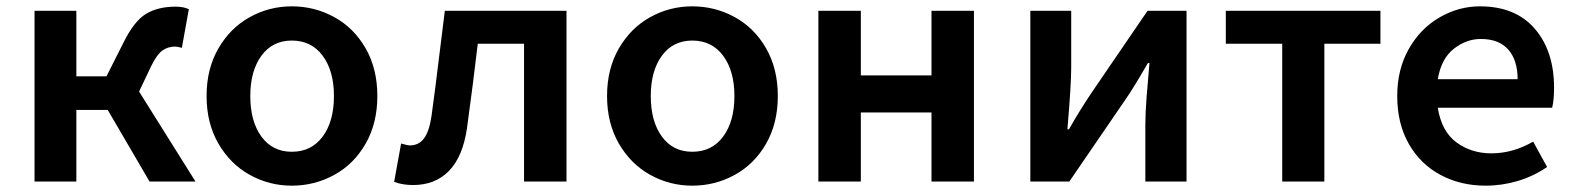

<svg xmlns="http://www.w3.org/2000/svg" viewBox="-20 -573 4974 606"><path d="M89 -539H221V-332H316L370 -439Q403 -506 440.5 -529Q478 -552 535 -552Q559 -552 576 -544L554 -422Q540 -426 533 -426Q510 -426 492.5 -413.5Q475 -401 457 -364L419 -284L597 0H452L320 -226H221V0H89Z M632 -270Q632 -356 669.5 -420.5Q707 -485 768.5 -519Q830 -553 901 -553Q973 -553 1035 -519Q1097 -485 1134 -420.5Q1171 -356 1171 -270Q1171 -184 1134 -119.5Q1097 -55 1035 -21Q973 13 901 13Q830 13 768.5 -21Q707 -55 669.5 -119.5Q632 -184 632 -270ZM1034 -270Q1034 -349 998.5 -397Q963 -445 901 -445Q840 -445 805 -397Q770 -349 770 -270Q770 -190 805 -142Q840 -94 901 -94Q963 -94 998.5 -142Q1034 -190 1034 -270Z M1224 1 1246 -120Q1267 -114 1273 -114Q1302 -114 1318.5 -136.5Q1335 -159 1342 -207Q1353 -286 1368 -410L1384 -539H1768V0H1634V-435H1488Q1474 -315 1454 -169Q1441 -79 1397.5 -34Q1354 11 1284 11Q1250 11 1224 1Z M1896 -270Q1896 -356 1933.5 -420.5Q1971 -485 2032.5 -519Q2094 -553 2165 -553Q2237 -553 2299 -519Q2361 -485 2398 -420.5Q2435 -356 2435 -270Q2435 -184 2398 -119.5Q2361 -55 2299 -21Q2237 13 2165 13Q2094 13 2032.5 -21Q1971 -55 1933.5 -119.5Q1896 -184 1896 -270ZM2298 -270Q2298 -349 2262.5 -397Q2227 -445 2165 -445Q2104 -445 2069 -397Q2034 -349 2034 -270Q2034 -190 2069 -142Q2104 -94 2165 -94Q2227 -94 2262.5 -142Q2298 -190 2298 -270Z M2563 -539H2697V-335H2920V-539H3054V0H2920V-218H2697V0H2563Z M3232 -539H3361V-360Q3361 -305 3349 -165H3354Q3388 -225 3425 -280L3602 -539H3725V0H3595V-180Q3595 -216 3599 -267.5Q3603 -319 3608 -374H3603Q3555 -291 3533 -260L3355 0H3232Z M4027 -435H3849V-539H4337V-435H4160V0H4027Z M4390 -270Q4390 -354 4426.5 -418.5Q4463 -483 4523.5 -518Q4584 -553 4651 -553Q4763 -553 4824 -482.5Q4885 -412 4885 -296Q4885 -257 4879 -233H4518Q4530 -158 4577 -123.5Q4624 -89 4687 -89Q4755 -89 4819 -126L4863 -46Q4821 -17 4771 -2Q4721 13 4669 13Q4590 13 4526.5 -21Q4463 -55 4426.5 -119Q4390 -183 4390 -270ZM4770 -323Q4770 -383 4740.5 -416.5Q4711 -450 4654 -450Q4608 -450 4568.5 -419Q4529 -388 4518 -323Z"/></svg>

Font: Nebula Sans Semibold
Style: Regular
Weight: 600
Designer: Paul D. Hunt for Adobe (as Source Sans)
Foundry: Nebula Entertainment & Broadcasting LLC
Version: Version 1.010